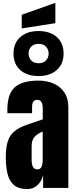

<svg xmlns="http://www.w3.org/2000/svg" viewBox="-20 -1296 523 1324"><path d="M168.5 7.8Q107.4 7.8 75.4 -20.5Q43.5 -48.8 31.7 -98.1Q20 -147.5 20 -210Q20 -276.9 33.2 -319.6Q46.4 -362.3 78.4 -389.6Q110.4 -417 166.5 -436L274.9 -473.1V-548.3Q274.9 -607.4 236.3 -607.4Q201.2 -607.4 201.2 -559.6V-515.6H31.2Q30.8 -519.5 30.8 -525.6Q30.8 -531.7 30.8 -539.6Q30.8 -648.9 82.3 -694.6Q133.8 -740.2 245.6 -740.2Q304.2 -740.2 350.6 -719.5Q397 -698.7 424.1 -658.2Q451.2 -617.7 451.2 -558.1V0H277.3V-86.9Q264.6 -41 235.4 -16.6Q206.1 7.8 168.5 7.8ZM237.3 -127.9Q258.8 -127.9 266.6 -146Q274.4 -164.1 274.4 -185.1V-389.2Q238.3 -374.5 218.3 -352.3Q198.2 -330.1 198.2 -287.1V-192.9Q198.2 -127.9 237.3 -127.9ZM245.6 -771.5Q167.5 -771.5 120.4 -812.5Q73.2 -853.5 73.2 -926.8Q73.2 -999.5 120.4 -1040.8Q167.5 -1082 245.6 -1082Q324.2 -1082 371.3 -1040.8Q418.5 -999.5 418.5 -926.8Q418.5 -854.5 371.3 -813Q324.2 -771.5 245.6 -771.5ZM246.1 -859.9Q278.8 -859.9 297.1 -879.4Q315.4 -898.9 315.4 -926.8Q315.4 -954.6 297.1 -974.1Q278.8 -993.7 246.1 -993.7Q213.4 -993.7 195.1 -974.1Q176.8 -954.6 176.8 -926.8Q176.8 -898.9 195.1 -879.4Q213.4 -859.9 246.1 -859.9ZM129.9 -1100.1V-1194.3L361.8 -1276.4V-1136.2Z"/></svg>

Font: webenart
Style: Regular
Weight: 400
Designer: Vernon Adams
Foundry: Vernon Adams
Version: Version 2.116; ttfautohint (v1.8.3)